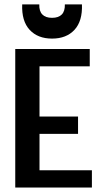

<svg xmlns="http://www.w3.org/2000/svg" viewBox="-20 -846 478 866"><path d="M48.8 -625H384.8V-546.9H158.2V-320.3H332V-242.2H158.2V-78.1H394.5V0H48.8ZM80.1 -826.2H157.2Q156.2 -795.9 170.9 -780.8Q185.5 -765.6 214.8 -765.6Q244.1 -765.6 258.8 -780.8Q273.4 -795.9 272.5 -826.2H349.6Q352.5 -751 315.9 -711.4Q279.3 -671.9 214.8 -671.9Q150.4 -671.9 113.8 -711.4Q77.1 -751 80.1 -826.2Z"/></svg>

Font: Sudo Var
Style: Regular
Weight: 400
Monospace: yes
Designer: Jens Kutilek
Foundry: Jens Kutilek
Version: Version 0.065;FEAKit 1.0